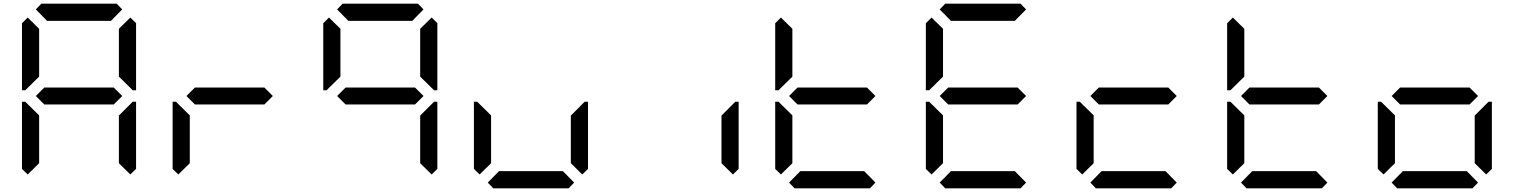

<svg xmlns="http://www.w3.org/2000/svg" viewBox="-20 -1020 8200 1040"><path d="M130 -75 99 -105V-469H117L130 -456L192 -395V-136ZM130 -544 117 -531H99V-894L130 -925L192 -864V-605ZM174 -969 204 -1000H612L642 -969L581 -907H235ZM596 -546 642 -500 596 -454H220L174 -500L220 -546ZM686 -925 717 -895V-531H699L686 -544L624 -605V-864ZM686 -456 699 -469H717V-105L686 -75L624 -136V-394Z M946 -75 915 -105V-469H933L946 -456L1008 -395V-136ZM1412 -546 1458 -500 1412 -454H1036L990 -500L1036 -546Z M1762 -544 1749 -531H1731V-894L1762 -925L1824 -864V-605ZM1806 -969 1836 -1000H2244L2274 -969L2213 -907H1867ZM2228 -546 2274 -500 2228 -454H1852L1806 -500L1852 -546ZM2318 -925 2349 -895V-531H2331L2318 -544L2256 -605V-864ZM2318 -456 2331 -469H2349V-105L2318 -75L2256 -136V-394Z M2578 -75 2547 -105V-469H2565L2578 -456L2640 -395V-136ZM3090 -31 3060 0H2652L2622 -31L2683 -93H3029ZM3134 -456 3147 -469H3165V-105L3134 -75L3072 -136V-394Z M3950 -456 3963 -469H3981V-105L3950 -75L3888 -136V-394Z M4210 -75 4179 -105V-469H4197L4210 -456L4272 -395V-136ZM4210 -544 4197 -531H4179V-894L4210 -925L4272 -864V-605ZM4676 -546 4722 -500 4676 -454H4300L4254 -500L4300 -546ZM4722 -31 4692 0H4284L4254 -31L4315 -93H4661Z M5026 -75 4995 -105V-469H5013L5026 -456L5088 -395V-136ZM5026 -544 5013 -531H4995V-894L5026 -925L5088 -864V-605ZM5070 -969 5100 -1000H5508L5538 -969L5477 -907H5131ZM5492 -546 5538 -500 5492 -454H5116L5070 -500L5116 -546ZM5538 -31 5508 0H5100L5070 -31L5131 -93H5477Z M5842 -75 5811 -105V-469H5829L5842 -456L5904 -395V-136ZM6308 -546 6354 -500 6308 -454H5932L5886 -500L5932 -546ZM6354 -31 6324 0H5916L5886 -31L5947 -93H6293Z M6658 -75 6627 -105V-469H6645L6658 -456L6720 -395V-136ZM6658 -544 6645 -531H6627V-894L6658 -925L6720 -864V-605ZM7124 -546 7170 -500 7124 -454H6748L6702 -500L6748 -546ZM7170 -31 7140 0H6732L6702 -31L6763 -93H7109Z M7474 -75 7443 -105V-469H7461L7474 -456L7536 -395V-136ZM7940 -546 7986 -500 7940 -454H7564L7518 -500L7564 -546ZM7986 -31 7956 0H7548L7518 -31L7579 -93H7925ZM8030 -456 8043 -469H8061V-105L8030 -75L7968 -136V-394Z"/></svg>

Font: DSEG7 Classic Mini
Style: Regular
Weight: 400
Designer: Keshikan(Twitter:@keshinomi_88pro)
Version: Version 0.46